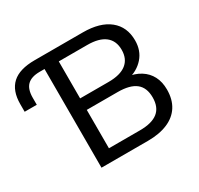

<svg xmlns="http://www.w3.org/2000/svg" viewBox="-149 -887 1108 1070"><g transform="rotate(-30 404.5 -352.5)"><path d="M215 0V-635H184Q130 -635 104 -609.5Q78 -584 78 -529V-484H0V-533Q0 -619 47 -662Q94 -705 192 -705H502Q612 -705 672 -656.5Q732 -608 732 -521Q732 -456 693.5 -412Q655 -368 590 -353V-368Q639 -362 675 -339.5Q711 -317 730 -280.5Q749 -244 749 -195Q749 -132 721.5 -88.5Q694 -45 641 -22.5Q588 0 514 0ZM305 -73H504Q582 -73 620 -103.5Q658 -134 658 -197Q658 -260 620 -290Q582 -320 504 -320H305ZM305 -394H488Q564 -394 602.5 -424.5Q641 -455 641 -513Q641 -571 602.5 -601.5Q564 -632 488 -632H305Z"/></g></svg>

Font: Nunito Sans 12pt ExtraLight 12pt Medium
Style: Regular
Weight: 500
Version: Version 3.101;gftools[0.9.27]